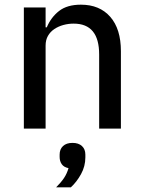

<svg xmlns="http://www.w3.org/2000/svg" viewBox="-20 -550 613 821"><path d="M82 0V-518H175V-433H180Q198 -476 232.5 -503Q267 -530 326 -530Q406 -530 451.5 -478Q497 -426 497 -331V0H404V-317Q404 -449 295 -449Q272 -449 250.5 -443Q229 -437 212 -425.5Q195 -414 185 -396.5Q175 -379 175 -355V0ZM290 61Q316 61 330.5 74.5Q345 88 345 111V123Q345 161 326.5 194.5Q308 228 283 251H220Q241 230 253.5 211.5Q266 193 273 169Q253 165 244 152Q235 139 235 121V111Q235 88 249.5 74.5Q264 61 290 61Z"/></svg>

Font: IBM Plex Sans Text
Style: Regular
Weight: 450
Designer: Mike Abbink, Paul van der Laan, Pieter van Rosmalen
Foundry: Bold Monday
Version: Version 3.005